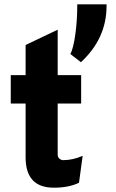

<svg xmlns="http://www.w3.org/2000/svg" viewBox="-20 -860 540 892"><path d="M475 -840V-832Q475 -681 356 -571L307 -609Q321 -636 330 -700.5Q339 -765 339 -840ZM230 12Q99 12 99 -129V-379H30V-511H99V-651L248 -722V-511H357V-379H248V-142Q248 -130 256 -123Q264 -116 274 -116Q318 -116 364 -136L347 -11Q300 12 230 12Z"/></svg>

Font: Overpass Heavy
Style: Regular
Weight: 900
Designer: Delve Withrington, Thomas Jockin
Foundry: Delve Fonts
Version: Version 3.000;DELV;Overpass